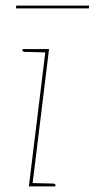

<svg xmlns="http://www.w3.org/2000/svg" viewBox="-20 -665 338 685"><path d="M83 0 143 -490H155L95 0ZM92 0 94 -12 171 -10Q173 -10 175.5 -8.5Q178 -7 178 -5L177 0ZM146 -490 144 -478 67 -480Q65 -480 62.5 -481.5Q60 -483 60 -485L61 -490ZM37 -635 38 -645H298L297 -635Z"/></svg>

Font: Aleo Thin
Style: Italic
Weight: 250
Italic angle: -7°
Designer: Alessio Laiso
Foundry: Alessio Laiso
Version: Version 2.001;gftools[0.9.29]